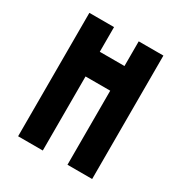

<svg xmlns="http://www.w3.org/2000/svg" viewBox="-162 -802 870 921"><g transform="rotate(30 273.5 -342.0)"><path d="M68.4 -683.6H205.1V-546.9H341.8V-683.6H478.5V0H341.8V-410.2H205.1V0H68.4Z"/></g></svg>

Font: DatCub
Style: Bold
Weight: 700
Designer: GGBot
Version: 1.00